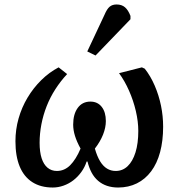

<svg xmlns="http://www.w3.org/2000/svg" viewBox="-20 -824 800 858"><path d="M216 14Q162 14 124.5 -10Q87 -34 68 -80Q49 -126 49 -193Q49 -245 63 -294.5Q77 -344 103 -387.5Q129 -431 164.5 -466Q200 -501 242 -523L280 -493Q251 -462 227.5 -425.5Q204 -389 188.5 -349.5Q173 -310 165 -268.5Q157 -227 157 -186Q157 -145 166 -117Q175 -89 192.5 -74.5Q210 -60 234 -60Q251 -60 266 -66.5Q281 -73 293.5 -85.5Q306 -98 318 -117Q330 -136 340 -160Q323 -191 315 -217Q307 -243 307 -267Q307 -314 327.5 -342Q348 -370 384 -370Q416 -370 434.5 -346.5Q453 -323 453 -283Q453 -254 440.5 -222.5Q428 -191 404 -160Q414 -125 427.5 -103Q441 -81 458.5 -70.5Q476 -60 497 -60Q528 -60 550.5 -81.5Q573 -103 585.5 -143Q598 -183 598 -239Q598 -281 587 -328Q576 -375 556.5 -419Q537 -463 512 -497L614 -523L627 -517Q653 -484 671.5 -441Q690 -398 699.5 -351.5Q709 -305 709 -258Q709 -195 695.5 -144.5Q682 -94 655.5 -58.5Q629 -23 591.5 -4.5Q554 14 508 14Q481 14 458.5 6.5Q436 -1 418.5 -16Q401 -31 389.5 -52.5Q378 -74 371 -102H367Q359 -77 343.5 -55.5Q328 -34 308 -18.5Q288 -3 264 5.5Q240 14 216 14ZM407 -576 370 -594 447 -758Q458 -784 470 -794Q482 -804 501 -804Q524 -804 538.5 -791.5Q553 -779 563 -753V-738Z"/></svg>

Font: Literata Medium
Style: Italic
Weight: 500
Italic angle: -2°
Designer: Latin by Veronika Burian and Jose Scaglione. Greek by Irene Vlachou. Cyrillic by Vera Evstafieva
Foundry: TypeTogether
Version: Version 3.103;gftools[0.9.29]